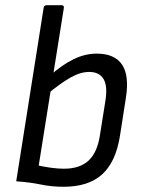

<svg xmlns="http://www.w3.org/2000/svg" viewBox="-20 -703 538 734"><path d="M223 11Q177 11 136.5 2.5Q96 -6 42 -10L147 -674Q149 -683 158 -683H215Q226 -683 224 -672L128 -70Q151 -65 176.5 -61.5Q202 -58 224 -58Q285 -58 318.5 -89Q352 -120 362 -186L383 -318Q392 -375 375.5 -401.5Q359 -428 321 -428Q287 -428 248.5 -406Q210 -384 157 -340L170 -413Q217 -455 261 -476.5Q305 -498 350 -498Q418 -498 446.5 -456Q475 -414 461 -327L438 -180Q422 -83 370 -36Q318 11 223 11Z"/></svg>

Font: Sofia Sans Semi Condensed
Style: Italic
Weight: 400
Italic angle: -9°
Designer: Botio Nikoltchev, Ani Petrova
Foundry: lettersoup
Version: Version 4.101